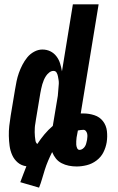

<svg xmlns="http://www.w3.org/2000/svg" viewBox="-20 -755 540 880"><path d="M159 105 73 80Q80 61 87 43Q94 25 101 7Q78 4 61.5 -10Q45 -24 36 -44Q27 -64 24 -86.5Q21 -109 20.5 -132Q20 -155 22.5 -178Q25 -201 29 -225L49 -345Q52 -364 56 -383Q60 -402 66.5 -420.5Q73 -439 82.5 -457.5Q92 -476 105 -492Q118 -508 136.5 -518Q155 -528 174 -528Q194 -528 210.5 -520Q227 -512 238.5 -497Q250 -482 255.5 -464Q261 -446 264 -428L314 -735H432L350 -235H362Q388 -235 412.5 -227Q437 -219 452 -199.5Q467 -180 470 -154.5Q473 -129 469 -103Q465 -79 454 -57Q443 -35 422.5 -19.5Q402 -4 378 2Q354 8 331 8Q313 8 295.5 4.5Q278 1 262.5 -7Q247 -15 236.5 -28Q226 -41 219 -58Q209 -38 200.5 -18Q192 2 185.5 22.5Q179 43 173 64Q167 85 159 105ZM151 -95Q166 -118 183.5 -139Q201 -160 222 -178L242 -298Q244 -307 245 -316Q246 -325 246.5 -334Q247 -343 248 -352.5Q249 -362 249.5 -371Q250 -380 248.5 -388.5Q247 -397 245.5 -405.5Q244 -414 239.5 -422Q235 -430 225 -430Q215 -430 206 -423Q197 -416 191 -407Q185 -398 181 -388.5Q177 -379 174 -369Q171 -359 169 -349Q167 -339 165 -329L145 -209Q144 -199 142 -189Q140 -179 139.5 -169Q139 -159 139 -149Q139 -139 140 -129.5Q141 -120 142.5 -110.5Q144 -101 151 -95ZM345 -68Q352 -68 359 -73Q366 -78 370 -85Q374 -92 375.5 -99Q377 -106 379 -114Q380 -121 380.5 -128.5Q381 -136 379.5 -142.5Q378 -149 373.5 -154.5Q369 -160 362 -160Q356 -160 349.5 -159Q343 -158 337 -157L331 -125Q330 -116 329.5 -108Q329 -100 329.5 -92Q330 -84 333.5 -76Q337 -68 345 -68Z"/></svg>

Font: Iosevka Term Curly Heavy
Style: Italic
Weight: 900
Italic angle: -9°
Designer: Belleve Invis
Foundry: Belleve Invis
Version: Version 32.3.0